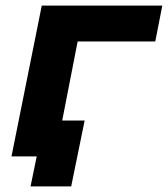

<svg xmlns="http://www.w3.org/2000/svg" viewBox="-20 -558 599 685"><path d="M534 -410H257L177 0H21L129 -538H559ZM282 -128 234 107H89L111 0H21L47 -128Z"/></svg>

Font: Montserrat Alternates
Style: Bold Italic
Weight: 700
Italic angle: -11.3°
Designer: Julieta Ulanovsky
Foundry: Julieta Ulanovsky
Version: Version 7.200